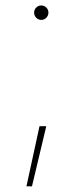

<svg xmlns="http://www.w3.org/2000/svg" viewBox="-20 -532 296 695"><path d="M75.7 142.6 123 -75.2H147.5L95.7 142.6ZM129.4 -460Q118.7 -460 111.1 -467.8Q103.5 -475.6 103.5 -486.3Q103.5 -497.1 111.1 -504.6Q118.7 -512.2 129.4 -512.2Q140.1 -512.2 147.7 -504.6Q155.3 -497.1 155.3 -486.3Q155.3 -475.6 147.7 -467.8Q140.1 -460 129.4 -460Z"/></svg>

Font: Inter 18pt Thin
Style: Regular
Weight: 250
Designer: Rasmus Andersson
Foundry: rsms
Version: Version 4.001;git-66647c0bb